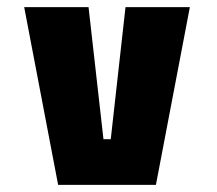

<svg xmlns="http://www.w3.org/2000/svg" viewBox="-20 -520 610 540"><path d="M333 -500H514L418.5 0H143.5L48 -500H229L271 -128.5H291.5Z"/></svg>

Font: League Mono Narrow ExtraBold
Style: Regular
Weight: 800
Width: 3
Designer: Tyler Finck
Foundry: The League of Moveable Type / Tyler Finck
Version: Version 2.210